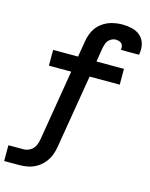

<svg xmlns="http://www.w3.org/2000/svg" viewBox="-159 -846 891 1139"><g transform="rotate(15 286.5 -277.0)"><path d="M-20 205H73Q100 205 127 199.5Q154 194 179 179Q204 164 222.5 141.5Q241 119 251 93Q261 67 265 40L340 -410H525V-507H356L370 -592Q373 -609 379.5 -625Q386 -641 401.5 -651.5Q417 -662 434 -662Q447 -662 459 -657Q471 -652 476 -639.5Q481 -627 478 -614Q478 -612 478 -611H590Q591 -615 591 -619Q596 -650 588.5 -678.5Q581 -707 559.5 -726Q538 -745 509 -752Q480 -759 450 -759Q418 -759 385.5 -751Q353 -743 324.5 -722Q296 -701 280.5 -670.5Q265 -640 260 -608L243 -507H90V-410H227L155 24Q152 45 142.5 65Q133 85 113.5 96.5Q94 108 73 108H-20Z"/></g></svg>

Font: Iosevka Sparkle SmBdObl
Style: Regular
Weight: 600
Italic angle: -9°
Designer: Belleve Invis
Foundry: Belleve Invis
Version: Version 4.5.0; ttfautohint (v1.8.3)